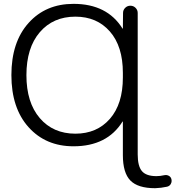

<svg xmlns="http://www.w3.org/2000/svg" viewBox="-20 -783 924 1011"><path d="M367.2 -762.7Q543.9 -762.7 625 -632.8Q625 -631.8 626 -631.8Q627 -631.8 627 -632.8L627.9 -714.8Q627.9 -730.5 639.2 -741.7Q650.4 -752.9 666.5 -752.9Q682.6 -752.9 693.8 -741.7Q705.1 -730.5 705.1 -714.8V30.3Q705.1 91.8 727.5 118.2Q750 144.5 803.7 144.5Q823.2 144.5 844.7 139.6Q857.4 136.7 868.7 142.6Q879.9 148.4 882.8 161.1Q883.8 165 883.8 169.9Q883.8 177.7 878.9 186.5Q872.1 197.3 859.4 200.2Q828.1 207 796.9 208Q706.1 208 666.5 167.5Q627 127 627 34.2V-142.6Q627 -143.6 626 -143.6Q625 -143.6 625 -142.6Q543.9 -12.7 367.2 -12.7Q220.7 -12.7 130.4 -113.3Q40 -213.9 40 -387.7Q40 -561.5 130.4 -662.1Q220.7 -762.7 367.2 -762.7ZM377 -79.1Q490.2 -79.1 558.6 -157.2Q627 -235.4 627 -375V-399.4Q627 -539.1 558.6 -617.2Q490.2 -695.3 377 -695.3Q259.8 -695.3 189.5 -613.3Q119.1 -531.2 119.1 -387.2Q119.1 -243.2 189.5 -161.1Q259.8 -79.1 377 -79.1Z"/></svg>

Font: Gen Jyuu Gothic Normal
Style: Regular
Weight: 300
Designer: [Source Han Sans]
Ryoko NISHIZUKA  (kana & ideographs); Paul D. Hunt (Latin, Greek & Cyrillic); Wenlong ZHANG  (bopomofo
Version: Version 1.002.20150607